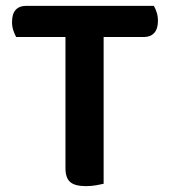

<svg xmlns="http://www.w3.org/2000/svg" viewBox="-20 -627 580 654"><path d="M504 -607Q509 -599 513.5 -585.5Q518 -572 518 -556Q518 -529 505.5 -515Q493 -501 471 -501H333V-1Q325 1 308 4Q291 7 273 7Q235 7 219 -7Q203 -21 203 -54V-501H35Q30 -510 25.5 -523Q21 -536 21 -552Q21 -580 33.5 -593.5Q46 -607 68 -607H504Z"/></svg>

Font: Baloo Da 2 SemiBold
Style: Regular
Weight: 600
Designer: Noopur Datye, Sulekha Rajkumar and Ek Type
Foundry: Ek Type
Version: Version 1.640;hotconv 1.0.111;makeotfexe 2.5.65597; ttfautoh